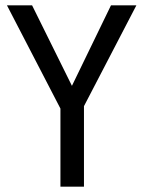

<svg xmlns="http://www.w3.org/2000/svg" viewBox="-20 -714 540 718"><path d="M395 -694H490L294 -317V-16H206V-308L6 -694H100L249 -393Z"/></svg>

Font: D2Coding
Style: Regular
Weight: 400
Monospace: yes
Designer: Yong-Rak Park; Jeong-Hwan Yoon; Sang-Min Lee;
Foundry: NHN Corporation
Version: Version 1.3.2; Build 20180524